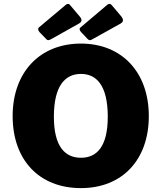

<svg xmlns="http://www.w3.org/2000/svg" viewBox="-20 -957 830 987"><path d="M341 -930C335 -939 326 -939 318 -932L180 -816C174 -811 175 -801 183 -792L216 -758C225 -747 231 -749 247 -758L386 -836C404 -846 401 -859 390 -872ZM555 -930C548 -939 539 -939 531 -932L394 -816C387 -811 388 -801 397 -792L429 -758C439 -747 445 -749 460 -758L600 -836C617 -846 614 -859 604 -872ZM396 10C609 10 745 -136 745 -360C745 -586 606 -733 396 -733C185 -733 45 -586 45 -360C45 -135 181 10 396 10ZM396 -146C316 -146 257 -201 257 -357C257 -518 316 -577 396 -577C476 -577 534 -518 534 -357C534 -201 476 -146 396 -146Z"/></svg>

Font: United Sans Black
Style: Regular
Weight: 900
Designer: Pablo Impallari, Rodrigo Fuenzalida (Modified by Dan O. Williams)
Version: Version 1.000;PS 001.000;hotconv 1.0.88;makeotf.lib2.5.64775